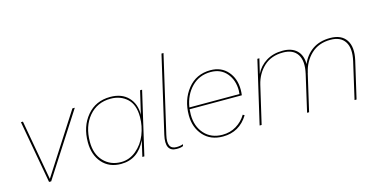

<svg xmlns="http://www.w3.org/2000/svg" viewBox="-73 -1099 2904 1477"><g transform="rotate(-15 1378.5 -360.0)"><path d="M490 -500H509L187 0H170L80 -500H96L182 -21Z M742 10Q648 10 592.5 -53Q537 -116 537 -217Q537 -343 607 -426.5Q677 -510 793 -510Q884 -510 935.5 -456.5Q987 -403 986 -316L1029 -500H1045L929 0H913L942 -126Q878 10 742 10ZM746 -4Q813 -4 867 -49Q921 -94 948 -161.5Q975 -229 975 -302Q975 -400 923 -448Q871 -496 792 -496Q685 -496 619 -418Q553 -340 553 -216Q553 -118 607.5 -61Q662 -4 746 -4Z M1185 9Q1091 9 1120 -120L1261 -730H1277L1135 -116Q1109 -5 1187 -5Q1217 -5 1240 -14L1237 0Q1221 9 1185 9Z M1775 -260H1359Q1357 -232 1357 -217Q1357 -124 1410.5 -64.5Q1464 -5 1554 -5Q1615 -5 1664 -34.5Q1713 -64 1743 -114L1756 -106Q1685 9 1554 9Q1455 9 1398 -55.5Q1341 -120 1341 -217Q1341 -339 1409 -424Q1477 -509 1591 -509Q1676 -509 1727 -451Q1778 -393 1778 -305Q1778 -282 1775 -260ZM1589 -495Q1498 -495 1437 -433Q1376 -371 1361 -274H1760Q1762 -292 1762 -302Q1762 -385 1715.5 -440Q1669 -495 1589 -495Z M2544 -510Q2634 -510 2672 -452.5Q2710 -395 2687 -294L2619 0H2603L2670 -292Q2692 -390 2658 -443Q2624 -496 2543 -496Q2449 -496 2389 -439.5Q2329 -383 2310 -296Q2309 -296 2309 -294L2241 0H2225L2292 -292Q2314 -390 2280 -443Q2246 -496 2165 -496Q2071 -496 2012 -441Q1953 -386 1933 -301L1863 0H1847L1963 -500H1979L1951 -383Q1979 -441 2034.5 -475.5Q2090 -510 2166 -510Q2239 -510 2278.5 -471.5Q2318 -433 2318 -363Q2347 -432 2404 -471Q2461 -510 2544 -510Z"/></g></svg>

Font: Elaine Sans Thin
Style: Italic
Weight: 250
Italic angle: -13°
Designer: Wei Huang
Foundry: Wei Huang
Version: Version 2.001;December 24, 2019;FontCreator 12.0.0.2547 64-b